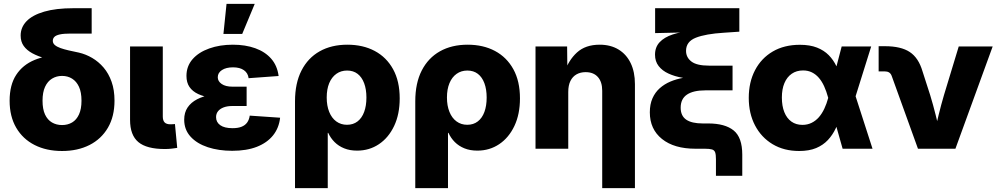

<svg xmlns="http://www.w3.org/2000/svg" viewBox="-20 -770 5165 994"><path d="M301.3 11.7Q220.2 11.7 159.2 -19.3Q98.1 -50.3 64 -108.6Q29.8 -167 29.8 -248.5Q29.8 -330.6 64 -382.6Q98.1 -434.6 159.2 -459.7Q220.2 -484.9 301.3 -484.9V-448.2Q254.4 -456.5 215.3 -467.5Q176.3 -478.5 147.5 -494.1Q118.7 -509.8 102.8 -532Q86.9 -554.2 86.9 -585.9Q86.9 -628.4 117.4 -660.2Q147.9 -691.9 208.7 -709.7Q269.5 -727.5 359.9 -727.5H454.6V-596.2H345.2Q310.1 -596.2 290 -591.8Q270 -587.4 261.7 -579.1Q253.4 -570.8 253.4 -558.6Q253.4 -545.9 263.9 -536.9Q274.4 -527.8 293 -521.2Q311.5 -514.6 335.9 -509Q360.4 -503.4 388.7 -497.6Q424.3 -489.3 457.3 -470Q490.2 -450.7 516.4 -420.2Q542.5 -389.6 557.6 -346.9Q572.8 -304.2 572.8 -249Q572.8 -167 538.6 -108.6Q504.4 -50.3 443.4 -19.3Q382.3 11.7 301.3 11.7ZM301.3 -122.6Q330.6 -122.6 353.3 -136Q376 -149.4 388.9 -177.5Q401.9 -205.6 401.9 -248.5Q401.9 -292.5 388.9 -320.6Q376 -348.6 353.3 -362.8Q330.6 -377 301.3 -377Q272.5 -377 249.5 -363Q226.6 -349.1 213.4 -320.8Q200.2 -292.5 200.2 -248.5Q200.2 -205.1 213.1 -177.2Q226.1 -149.4 249 -136Q272 -122.6 301.3 -122.6Z M833.5 1.5Q739.3 1.5 696.3 -34.4Q653.3 -70.3 653.3 -149.4V-529.3H822.8V-167Q822.8 -146 832.3 -136.2Q841.8 -126.5 862.3 -126.5Q869.6 -126.5 875.5 -127Q881.3 -127.4 885.7 -127.9L897.5 -4.4Q885.3 -2.4 868.9 -0.5Q852.5 1.5 833.5 1.5Z M1182.1 10.7Q1112.3 10.7 1055.9 -7.8Q999.5 -26.4 966.6 -62.5Q933.6 -98.6 933.6 -150.4Q933.6 -187.5 951.2 -213.6Q968.8 -239.7 1000.5 -256.1Q1032.2 -272.5 1074.5 -280Q1116.7 -287.6 1165.5 -287.6H1256.8V-221.2H1183.1Q1156.7 -221.2 1137.9 -214.1Q1119.1 -207 1108.9 -194.3Q1098.6 -181.6 1098.6 -163.6Q1098.6 -137.2 1120.4 -121.8Q1142.1 -106.4 1184.1 -106.4Q1211.9 -106.4 1230.5 -113.8Q1249 -121.1 1259.5 -135.7Q1270 -150.4 1272.9 -171.4L1430.2 -160.6Q1424.3 -107.4 1393.6 -69.1Q1362.8 -30.8 1309.8 -10Q1256.8 10.7 1182.1 10.7ZM1169.4 -257.3Q1118.2 -257.3 1076.7 -263.4Q1035.2 -269.5 1005.9 -283.2Q976.6 -296.9 960.9 -319.8Q945.3 -342.8 945.3 -377Q945.3 -427.2 976.8 -463.4Q1008.3 -499.5 1063 -519Q1117.7 -538.6 1185.5 -538.6Q1250.5 -538.6 1301.5 -520.3Q1352.5 -502 1384 -466.1Q1415.5 -430.2 1422.4 -376.5L1267.1 -365.2Q1263.7 -392.1 1242.7 -406.7Q1221.7 -421.4 1186.5 -421.4Q1150.4 -421.4 1128.9 -407.2Q1107.4 -393.1 1107.4 -370.1Q1107.4 -349.1 1127.7 -335.2Q1147.9 -321.3 1183.6 -321.3H1256.8V-257.3ZM1136.7 -594.2 1152.8 -750H1298.8L1233.9 -594.2Z M1507.3 204.1V-245.6Q1507.3 -339.4 1540.8 -404.8Q1574.2 -470.2 1635 -504.4Q1695.8 -538.6 1778.3 -538.6Q1859.4 -538.6 1920.2 -506.1Q1981 -473.6 2015.1 -411.6Q2049.3 -349.6 2049.3 -260.7Q2049.3 -178.7 2020.5 -117.9Q1991.7 -57.1 1941.9 -23.7Q1892.1 9.8 1828.6 9.8Q1791 9.8 1762 -2Q1732.9 -13.7 1712.2 -34.4Q1691.4 -55.2 1679.2 -82H1676.8V204.1ZM1776.4 -124Q1808.6 -124 1831.1 -141.4Q1853.5 -158.7 1865.2 -190.4Q1877 -222.2 1877 -265.1Q1877 -307.6 1865.2 -339.1Q1853.5 -370.6 1831.3 -387.7Q1809.1 -404.8 1776.9 -404.8Q1745.1 -404.8 1721.2 -387.7Q1697.3 -370.6 1684.3 -339.4Q1671.4 -308.1 1671.4 -265.1Q1671.4 -222.7 1684.3 -190.7Q1697.3 -158.7 1720.9 -141.4Q1744.6 -124 1776.4 -124Z M2129.9 204.1V-245.6Q2129.9 -339.4 2163.3 -404.8Q2196.8 -470.2 2257.6 -504.4Q2318.4 -538.6 2400.9 -538.6Q2481.9 -538.6 2542.7 -506.1Q2603.5 -473.6 2637.7 -411.6Q2671.9 -349.6 2671.9 -260.7Q2671.9 -178.7 2643.1 -117.9Q2614.3 -57.1 2564.5 -23.7Q2514.6 9.8 2451.2 9.8Q2413.6 9.8 2384.5 -2Q2355.5 -13.7 2334.7 -34.4Q2314 -55.2 2301.8 -82H2299.3V204.1ZM2398.9 -124Q2431.2 -124 2453.6 -141.4Q2476.1 -158.7 2487.8 -190.4Q2499.5 -222.2 2499.5 -265.1Q2499.5 -307.6 2487.8 -339.1Q2476.1 -370.6 2453.9 -387.7Q2431.6 -404.8 2399.4 -404.8Q2367.7 -404.8 2343.8 -387.7Q2319.8 -370.6 2306.9 -339.4Q2293.9 -308.1 2293.9 -265.1Q2293.9 -222.7 2306.9 -190.7Q2319.8 -158.7 2343.5 -141.4Q2367.2 -124 2398.9 -124Z M2921.9 -293.9V0H2752.4V-529.3H2916L2917.5 -391.1H2900.4Q2922.9 -458 2967 -498.3Q3011.2 -538.6 3084.5 -538.6Q3141.1 -538.6 3182.1 -513.7Q3223.1 -488.8 3245.1 -443.1Q3267.1 -397.5 3267.1 -334.5V204.1H3097.7V-300.3Q3097.7 -346.2 3075.2 -371.3Q3052.7 -396.5 3011.7 -396.5Q2984.9 -396.5 2964.6 -385Q2944.3 -373.5 2933.1 -350.8Q2921.9 -328.1 2921.9 -293.9Z M3686.5 140.1V54.2Q3686.5 30.3 3682.4 18.8Q3678.2 7.3 3666 3.7Q3653.8 0 3628.9 0H3580.6Q3470.2 0 3407.2 -50.5Q3344.2 -101.1 3344.2 -188.5Q3344.2 -230 3357.9 -261Q3371.6 -292 3395.5 -313.2Q3419.4 -334.5 3450.7 -347.7Q3481.9 -360.8 3517.8 -367.2Q3553.7 -373.5 3590.8 -374L3591.3 -360.8Q3550.8 -360.8 3511.7 -367.7Q3472.7 -374.5 3440.7 -389.2Q3408.7 -403.8 3389.9 -428Q3371.1 -452.1 3371.1 -486.8Q3371.1 -525.9 3395 -551.5Q3418.9 -577.1 3462.6 -591.6Q3506.3 -606 3565.9 -610.4V-603L3371.6 -598.6V-727.5H3807.6V-606L3728 -600.6Q3632.8 -594.7 3582.3 -574.7Q3531.7 -554.7 3531.7 -506.8Q3531.7 -472.7 3559.6 -451.4Q3587.4 -430.2 3650.4 -430.2H3772.5V-302.2H3631.3Q3569.3 -302.2 3536.6 -280.3Q3503.9 -258.3 3503.9 -212.4Q3503.9 -170.4 3532.5 -150.6Q3561 -130.9 3617.7 -130.9H3646Q3733.4 -130.9 3778.1 -94.7Q3822.8 -58.6 3822.8 30.8V140.1Z M4117.2 11.7Q4038.6 11.7 3980 -23.4Q3921.4 -58.6 3888.9 -120.6Q3856.4 -182.6 3856.4 -263.2Q3856.4 -344.7 3888.9 -406.7Q3921.4 -468.8 3980.7 -503.4Q4040 -538.1 4121.1 -538.1Q4172.9 -538.1 4209.5 -523.7Q4246.1 -509.3 4270.5 -484.4Q4294.9 -459.5 4310.3 -427Q4325.7 -394.5 4335 -359.4H4373L4407.2 -278.8L4497.1 0H4342.3L4267.1 -265.6Q4258.3 -297.9 4246.6 -323.5Q4234.9 -349.1 4219.2 -367.2Q4203.6 -385.3 4183.3 -395.3Q4163.1 -405.3 4137.7 -405.3Q4103.5 -405.3 4078.9 -388.2Q4054.2 -371.1 4041 -339.8Q4027.8 -308.6 4027.8 -265.1Q4027.8 -221.2 4040.5 -189.5Q4053.2 -157.7 4077.1 -140.6Q4101.1 -123.5 4134.3 -123.5Q4160.2 -123.5 4181.6 -134Q4203.1 -144.5 4219.5 -163.3Q4235.8 -182.1 4247.8 -207.8Q4259.8 -233.4 4267.6 -262.7L4337.4 -529.3H4490.2L4406.7 -262.7L4371.6 -175.8H4332.5Q4322.3 -138.7 4306.4 -105Q4290.5 -71.3 4265.9 -44.9Q4241.2 -18.6 4205.1 -3.4Q4168.9 11.7 4117.2 11.7Z M4732.4 0 4596.2 -377.4Q4591.8 -389.2 4583 -394.8Q4574.2 -400.4 4560.5 -400.4H4528.8V-530.8H4561.5Q4644.5 -530.8 4689.9 -500.7Q4735.4 -470.7 4755.9 -400.9L4795.4 -278.3Q4811 -227.1 4824 -175Q4836.9 -123 4850.1 -67.9H4814Q4826.7 -123 4839.4 -175Q4852.1 -227.1 4867.2 -278.3L4943.4 -529.3H5119.1L4926.3 0Z"/></svg>

Font: Inter 24pt ExtraBold
Style: Regular
Weight: 800
Designer: Rasmus Andersson
Foundry: rsms
Version: Version 4.001;git-66647c0bb